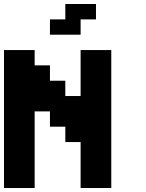

<svg xmlns="http://www.w3.org/2000/svg" viewBox="-20 -943 732 963"><path d="M0 0V-691.9H153.8V-615.2H230.5V-538.1H307.6V-461.4H384.3V-691.9H538.1V0H384.3V-230.5H307.6V-307.6H230.5V-384.3H153.8V0ZM230.5 -769V-845.7H307.6V-922.9H461.4V-845.7H384.3V-769Z"/></svg>

Font: Good Old DOS
Style: Regular
Weight: 400
Designer: Vasily Draigo
Foundry: Vasily Draigo
Version: 1.0